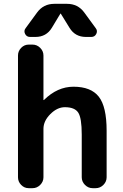

<svg xmlns="http://www.w3.org/2000/svg" viewBox="-20 -983 641 1003"><path d="M130 0Q107 0 90.5 -17Q74 -34 74 -57V-693Q74 -716 90.5 -733Q107 -750 130 -750H150Q173 -750 190 -733Q207 -716 207 -693V-461Q207 -460 208 -460Q209 -460 210 -461Q280 -530 364 -530Q455 -530 496 -478Q537 -426 537 -300V-57Q537 -34 520 -17Q503 0 480 0H464Q441 0 424 -17Q407 -34 407 -57V-280Q407 -367 388.5 -395Q370 -423 319 -423Q279 -423 243 -387Q207 -351 207 -310V-57Q207 -34 190 -17Q173 0 150 0ZM330 -963Q387 -963 420 -918L480 -836Q491 -822 483 -806Q475 -790 457 -790H429Q372 -790 343 -838L298 -911Q298 -912 297 -912Q295 -912 295 -911L251 -838Q222 -790 165 -790H137Q119 -790 111 -806Q103 -822 114 -836L174 -918Q207 -963 264 -963Z"/></svg>

Font: Rounded Mplus 1c Bold
Style: Bold
Weight: 700
Version: Version 1.059.20150529